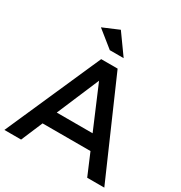

<svg xmlns="http://www.w3.org/2000/svg" viewBox="-209 -1075 1156 1225"><g transform="rotate(30 369.0 -462.5)"><path d="M191 -158 124 0H1L310 -700H431L737 0H611L544 -158ZM367 -574 235 -263H499ZM329 -777 207 -875 325 -925 431 -777Z"/></g></svg>

Font: Sapa
Style: Regular
Weight: 400
Version: Version 1.20 June 8, 2016